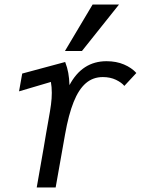

<svg xmlns="http://www.w3.org/2000/svg" viewBox="-20 -827 640 847"><path d="M172.5 -174Q177.5 -204 182.8 -235.2Q188 -266.5 193 -293Q201.5 -339.5 205 -366.2Q208.5 -393 208.5 -417.5Q208.5 -443.5 204.5 -465.5L64 -424L78 -502.5L267.5 -553.5Q277 -529 281.2 -505.2Q285.5 -481.5 286.5 -451.5Q342.5 -557 450 -557Q493 -557 527 -542.5Q561 -528 581.5 -505L528.5 -448Q517 -462.5 491.8 -474.8Q466.5 -487 433.5 -487Q390 -487 358.5 -459.8Q327 -432.5 304.8 -377Q282.5 -321.5 267 -234L225.5 0H142Q149 -37 172.5 -174ZM266.5 -602 388.5 -807H505L341.5 -602Z"/></svg>

Font: JuliaMono Italic
Style: Regular
Weight: 400
Italic angle: -9°
Monospace: yes
Designer: cormullion
Foundry: corm
Version: Version 0.049; ttfautohint (v1.8.4)